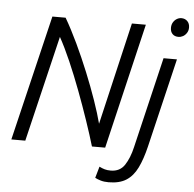

<svg xmlns="http://www.w3.org/2000/svg" viewBox="-61 -807 1065 1056"><g transform="rotate(5 472.0 -279.0)"><path d="M24 0 190 -693H263Q298 -633 333.5 -558Q369 -483 401 -404.5Q433 -326 458 -254Q483 -182 497 -128L629 -693H706L542 0H469Q451 -61 424.5 -139Q398 -217 367 -299.5Q336 -382 303.5 -456.5Q271 -531 241 -585L101 0ZM577 188Q552 188 533.5 182.5Q515 177 502 170L520 107Q536 115 550 119Q564 123 583 123Q634 123 660 83.5Q686 44 700 -17L819 -518H893L776 -27Q759 44 735.5 92Q712 140 674.5 164Q637 188 577 188ZM890 -642Q869 -642 857 -654.5Q845 -667 845 -688Q845 -706 853 -719Q861 -732 873 -739Q885 -746 898 -746Q918 -746 931 -733Q944 -720 944 -698Q944 -681 935.5 -668Q927 -655 915 -648.5Q903 -642 890 -642Z"/></g></svg>

Font: Ubuntu Sans
Style: Italic
Weight: 400
Italic angle: -13.5°
Designer: Dalton Maag Ltd
Foundry: Dalton Maag Ltd
Version: Version 1.006